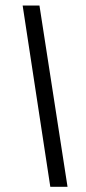

<svg xmlns="http://www.w3.org/2000/svg" viewBox="-20 -679 318 708"><path d="M165.5 9.8 63.5 -658.7H125.5L229 9.8Z"/></svg>

Font: Tinos
Style: Bold Italic
Weight: 700
Italic angle: -16.333°
Designer: Steve Matteson
Foundry: Monotype Imaging Inc.
Version: Version 1.23